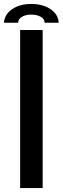

<svg xmlns="http://www.w3.org/2000/svg" viewBox="-52 -952 317 972"><path d="M50 0V-800H164V0ZM-32 -837Q-29 -879 9.5 -905.5Q48 -932 106 -932Q165 -932 204 -905.5Q243 -879 245 -837H174Q174 -855 155 -866.5Q136 -878 106 -878Q77 -878 58.5 -866.5Q40 -855 40 -837Z"/></svg>

Font: Big Shoulders Text
Style: Bold
Weight: 700
Designer: Patric King
Foundry: XO Type Co
Version: Version 1.000; ttfautohint (v1.8.2)